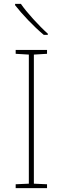

<svg xmlns="http://www.w3.org/2000/svg" viewBox="-20 -972 323 992"><path d="M88 -952H58V-945C93 -900 153 -836 206 -792H227V-798C182 -838 117 -909 88 -952ZM223 0V-20L155 -23V-690L223 -694V-714H61V-694L129 -690V-23L61 -20V0Z"/></svg>

Font: Noto Sans Syriac Eastern Thin
Style: Regular
Weight: 100
Designer: Patrick Giasson and the Monotype Design Team
Foundry: Monotype Imaging Inc.
Version: Version 3.001